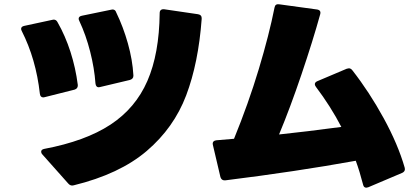

<svg xmlns="http://www.w3.org/2000/svg" viewBox="-20 -814 1950 891"><path d="M315 47Q305 47 297 38L176 -98Q171 -103 171 -110Q171 -120 185 -123Q376 -159 492.5 -235.5Q609 -312 664 -438.5Q719 -565 721 -753Q721 -763 726.5 -767.5Q732 -772 742 -771L899 -748Q917 -745 916 -727Q901 -522 844 -371.5Q787 -221 661 -113.5Q535 -6 322 46ZM438 -409Q425 -409 423 -427Q418 -497 398.5 -574Q379 -651 348 -717Q345 -723 345 -727Q345 -738 360 -741L496 -769L502 -770Q515 -770 519 -757Q552 -689 573.5 -612.5Q595 -536 599 -465V-462Q599 -448 583 -443L444 -410Q442 -409 438 -409ZM181 -362Q167 -362 165 -379Q147 -540 81 -670Q78 -676 78 -680Q78 -691 93 -694L223 -722L229 -723Q241 -723 247 -711Q283 -648 307 -573.5Q331 -499 341 -420V-417Q341 -403 326 -398L187 -363Q185 -362 181 -362Z M1022 23Q1008 23 1003 8L968 -141Q967 -143 967 -147Q967 -161 984 -163L1066 -170Q1133 -334 1181 -493.5Q1229 -653 1254 -779Q1257 -797 1276 -794L1451 -770Q1471 -767 1466 -748Q1432 -625 1379 -468.5Q1326 -312 1275 -190Q1399 -203 1564 -225Q1514 -321 1446 -411Q1441 -418 1441 -423Q1441 -432 1452 -437L1589 -495L1599 -497Q1608 -497 1615 -488Q1694 -387 1760.5 -265.5Q1827 -144 1858 -36L1859 -29Q1859 -18 1847 -12L1689 55Q1683 57 1680 57Q1668 57 1665 43Q1649 -19 1631 -68Q1355 -18 1025 23Z"/></svg>

Font: LINE Seed JP_TTF ExtraBold
Style: Regular
Weight: 800
Designer: LY Corporation & Fontrix & Fontworks
Version: Version 1.015